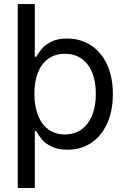

<svg xmlns="http://www.w3.org/2000/svg" viewBox="-20 -727 619 946"><path d="M151.4 -707V-447.3H158.2Q173.8 -472.2 188.5 -489.5Q203.1 -506.8 233.6 -522Q264.2 -537.1 310.5 -537.1Q377 -537.1 428.2 -503.7Q479.5 -470.2 507.8 -408.4Q536.1 -346.7 536.1 -263.7Q536.1 -180.7 507.8 -118.4Q479.5 -56.2 429 -22.7Q378.4 10.7 312.5 10.7Q266.1 10.7 235.1 -4.4Q204.1 -19.5 188 -38.3Q171.9 -57.1 158.2 -81.1H151.4V199.2H67.4V-707ZM299.8 -461.9Q251.5 -461.9 217.8 -437.5Q184.1 -413.1 166.7 -368.9Q149.4 -324.7 149.4 -265.6Q149.4 -205.6 166.7 -160.2Q184.1 -114.7 218 -89.6Q252 -64.5 299.8 -64.5Q348.6 -64.5 383.3 -90.6Q418 -116.7 435.3 -162.4Q452.6 -208 452.1 -265.6Q452.6 -321.8 435.5 -366.2Q418.5 -410.6 384 -436.3Q349.6 -461.9 299.8 -461.9Z"/></svg>

Font: Pretendard JP
Style: Regular
Weight: 400
Designer: Base glyphs from Inter by Rasmus Andersson; Hangeul glyphs from Noto Sans CJK(Source Han Sans) by Jang Soo-young and Kan
Foundry: Kil Hyung-jin
Version: Version 1.309